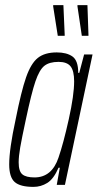

<svg xmlns="http://www.w3.org/2000/svg" viewBox="-20 -723 382 751"><path d="M16 -80Q16 -140 41 -255Q63 -366 82 -420.5Q101 -475 128 -496.5Q155 -518 202 -518Q241 -518 263.5 -502Q286 -486 286 -438H290L309 -510H342L234 0H202L214 -67H209Q190 -23 165 -7.5Q140 8 111 8Q59 8 37.5 -11Q16 -30 16 -80ZM209 -107Q228 -162 249 -256.5Q270 -351 270 -405Q270 -446 256 -463.5Q242 -481 209 -481Q173 -481 153.5 -465.5Q134 -450 118.5 -404.5Q103 -359 81 -255Q65 -181 59 -146Q53 -111 53 -88Q53 -53 67.5 -41Q82 -29 115 -29Q183 -29 209 -107ZM206 -583 188 -698V-703H228L233 -588V-583ZM300 -583 283 -698V-703H322L326 -588V-583Z"/></svg>

Font: Saira Ultra Condensed ExLight
Style: Italic
Weight: 200
Width: 1
Italic angle: -12°
Designer: Hector Gatti with collaboration of the Omnibus-Type team
Foundry: Omnibus-Type
Version: Version 1.001; ttfautohint (v1.8)